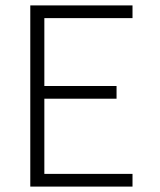

<svg xmlns="http://www.w3.org/2000/svg" viewBox="-20 -690 590 710"><path d="M92 0V-670H470V-623H144V-372H411V-325H144V-47H470V0Z"/></svg>

Font: Lode Dark
Style: Regular
Weight: 400
Monospace: yes
Designer: Belleve Invis
Foundry: Belleve Invis
Version: Version 29.2.0; ttfautohint (v1.8.3)